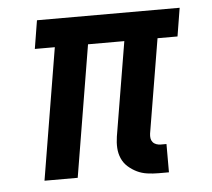

<svg xmlns="http://www.w3.org/2000/svg" viewBox="-44 -567 687 622"><g transform="rotate(-5 300.0 -256.0)"><path d="M447 8Q429 8 411 5.5Q393 3 377.5 -4.5Q362 -12 349 -23.5Q336 -35 329 -51Q322 -67 321 -85Q320 -103 323 -122L374 -428H256L185 0H77L148 -428H83L98 -520H562L547 -428H482L431 -122Q430 -114 431 -107Q432 -100 436.5 -94.5Q441 -89 448 -86.5Q455 -84 463 -84H481V8Z"/></g></svg>

Font: Iosevka Etoile Semibold
Style: Italic
Weight: 600
Italic angle: -9°
Designer: Belleve Invis
Foundry: Belleve Invis
Version: Version 22.1.2; ttfautohint (v1.8.4)